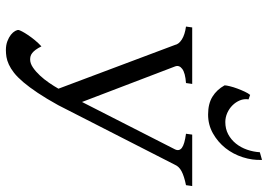

<svg xmlns="http://www.w3.org/2000/svg" viewBox="-148 -742 906 649"><g transform="rotate(90 304.5 -418.0)"><path d="M606.4 -594.2Q575.7 -587.9 559.6 -579.3Q543.5 -570.8 537.6 -557.1L335.9 -162.1Q313.5 -121.6 294.2 -92.8Q274.9 -64 258.1 -44.2Q241.2 -24.4 226.6 -12.9Q211.9 -1.5 198.5 4.6Q185.1 10.7 173.1 12.7Q161.1 14.6 149.9 14.6Q132.8 14.6 119.6 9.5Q106.4 4.4 97.9 -2.4Q89.4 -9.3 85.2 -16.8Q81.1 -24.4 82 -28.8Q82.5 -31.7 86.9 -40.3Q91.3 -48.8 98.9 -60.1Q106.4 -71.3 116.2 -83.3Q126 -95.2 137.2 -105.5Q143.1 -93.8 148.7 -86.2Q154.3 -78.6 159.7 -74.5Q165 -70.3 170.4 -68.8Q175.8 -67.4 181.6 -67.4Q194.8 -67.4 208.7 -76.9Q222.7 -86.4 235.8 -100.6Q249 -114.7 260.5 -131.6Q272 -148.4 280.3 -163.1L132.3 -557.1Q129.9 -569.8 114 -580.1Q98.1 -590.3 70.3 -594.2L73.2 -615.2H264.2L261.2 -594.2Q227.1 -591.8 213.4 -581.5Q199.7 -571.3 205.1 -557.1L325.2 -242.7L485.4 -557.1Q492.2 -571.3 480.2 -580.3Q468.3 -589.4 432.6 -594.2L435.5 -615.2H609.4ZM521 -851.1Q522.5 -818.8 512 -786.1Q501.5 -753.4 481 -727.5Q460.4 -701.7 431.4 -685.3Q402.3 -668.9 367.7 -668.9Q331.1 -668.9 307.4 -683.6Q283.7 -698.2 269 -724.6Q269 -730.5 272 -742.4Q274.9 -754.4 279.8 -767.6Q284.7 -780.8 290.3 -792.7Q295.9 -804.7 301.3 -811L316.4 -805.7Q314 -790.5 319.8 -776.4Q325.7 -762.2 336.7 -751.2Q347.7 -740.2 362.5 -733.6Q377.4 -727.1 393.1 -727.1Q416 -727.1 434.3 -736.8Q452.6 -746.6 465.8 -762.9Q479 -779.3 486.3 -800.3Q493.7 -821.3 495.1 -843.8Z"/></g></svg>

Font: Gentium Plus Cyr
Style: Italic
Weight: 400
Italic angle: -8°
Designer: J. Victor Gaultney, Annie Olsen, Iska Routamaa, Becca Hirsbrunner
Foundry: SIL International
Version: Version 5.000